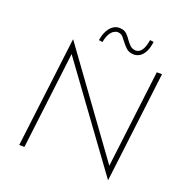

<svg xmlns="http://www.w3.org/2000/svg" viewBox="-155 -1022 1128 1175"><g transform="rotate(20 409.5 -434.0)"><path d="M677 15H675L196 -642L205 -650L126 0H92L180 -719H182L663 -56L652 -57L731 -706H765ZM557 -760Q528 -762 511 -777.5Q494 -793 480 -812Q469 -827 457 -840.5Q445 -854 424 -855Q413 -856 399 -848Q385 -840 373.5 -821Q362 -802 355 -766L331 -770Q337 -809 352 -835Q367 -861 387 -873Q407 -885 428 -883Q456 -882 472.5 -866Q489 -850 501 -831Q513 -815 526 -802Q539 -789 560 -787Q573 -786 586 -793.5Q599 -801 609 -821Q619 -841 625 -877L649 -874Q644 -833 630.5 -807.5Q617 -782 598 -770.5Q579 -759 557 -760Z"/></g></svg>

Font: Josefin Sans ExtraLight
Style: Italic
Weight: 250
Italic angle: -7°
Designer: Santiago Orozco
Foundry: Typemade
Version: Version 2.000